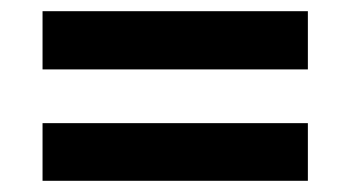

<svg xmlns="http://www.w3.org/2000/svg" viewBox="-20 -453 626 343"><path d="M56 -329H530V-433H56ZM56 -130H530V-233H56Z"/></svg>

Font: Easer Grotesk Medium
Style: Regular
Weight: 500
Designer: Boardeaser, Bonnie Shaver-Troup, Thomas Jockin
Foundry: Lexend
Version: Version 1.001;Glyphs 3.1.2 (3151)